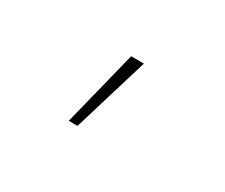

<svg xmlns="http://www.w3.org/2000/svg" viewBox="-47 -199 444 379"><g transform="rotate(30 175.0 -10.0)"><path d="M145 76H125L168 -96H197Z"/></g></svg>

Font: Inconsolata ExtraCondensed ExtraLight
Style: Regular
Weight: 200
Width: 2
Monospace: yes
Designer: Raph Levien, Cyreal, Brenton Simpson
Foundry: Raph Levien, Cyreal, Google
Version: Version 3.001; ttfautohint (v1.8.2.53-6de2)